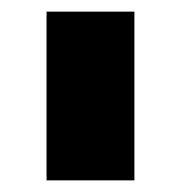

<svg xmlns="http://www.w3.org/2000/svg" viewBox="-20 -721 311 330"><path d="M211 -411V-701H60V-411Z"/></svg>

Font: Radio Edit
Style: P3
Weight: 800
Version: Version 3.001;PS 003.001;hotconv 1.0.70;makeotf.lib2.5.58329